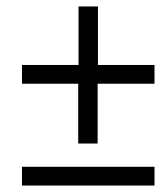

<svg xmlns="http://www.w3.org/2000/svg" viewBox="-20 -574 520 594"><path d="M222 -130V-315H48V-373H223V-554H283V-373H458V-315H282V-130ZM48 0V-58H458V0Z"/></svg>

Font: TypoPRO Source Sans Pro
Style: Italic
Weight: 400
Italic angle: -11°
Designer: Paul D. Hunt
Foundry: Adobe Systems Incorporated
Version: Version 1.075;PS 2.000;hotconv 1.0.86;makeotf.lib2.5.63406